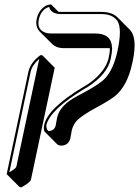

<svg xmlns="http://www.w3.org/2000/svg" viewBox="-20 -575 631 872"><path d="M75.7 276.4 66.9 272.5 10.3 215.8 109.4 -251Q119.1 -291.5 163.1 -324.2H171.9L228.5 -267.6L120.6 240.7Q115.7 255.4 75.7 276.4ZM305.7 18.6Q305.2 21.5 303.7 30.3Q300.8 45.4 299.3 53.7Q290.5 85.9 258.3 86.4Q246.6 85.9 240.7 81.1L184.1 24.4Q181.6 22 180.7 19Q179.7 16.1 179.2 12Q178.7 7.8 179 2.9Q179.2 -2 180.7 -7.8Q197.3 -83.5 358.4 -180.2Q412.6 -210 447.3 -256.3Q466.8 -283.7 473.1 -310.1Q479.5 -339.8 479 -356Q473.6 -356.4 469.2 -356.4H266.6Q235.8 -356.9 217.8 -374.5L161.1 -430.7Q139.6 -453.1 146.5 -487.8Q152.8 -517.1 169.2 -533.9Q185.5 -550.8 198.7 -552.7L211.9 -555.2L245.6 -521.5Q250 -521 253.9 -521H439.9Q488.8 -520.5 512.7 -497.1L569.3 -440.4Q605 -404.8 583 -298.3Q582 -293 580.6 -287.6Q558.6 -185.1 502.9 -139.2Q480.5 -121.1 426.3 -91.3Q348.1 -49.8 326.2 -23.9Q310.5 -4.4 305.7 18.6ZM239.3 -40Q249.5 -89.4 310.5 -127Q328.1 -137.7 364.7 -156.7Q434.1 -194.3 457.5 -219.2Q496.1 -261.2 514.2 -346.2Q534.7 -443.4 514.2 -478.5Q499 -501.5 469.2 -508.3Q455.1 -511.2 439.9 -511.2H253.9Q210.9 -512.7 203.1 -543.5Q167.5 -533.2 156.7 -488.3Q156.2 -486.8 156.2 -485.8Q147 -442.4 183.6 -427.7Q189.5 -425.8 194.8 -424.3Q202.6 -422.9 210 -422.9H412.6Q485.4 -422.9 488.8 -360.4Q488.8 -356.9 489.3 -355Q488.8 -336.4 482.9 -308.1Q467.8 -237.3 377 -179.2Q369.1 -174.3 363.3 -171.4Q206.5 -76.7 190.4 -5.9Q191.4 18.6 201.7 20Q227.1 18.6 232.9 -4.9Q234.4 -12.7 236.8 -27.3Q238.8 -37.1 239.3 -40ZM22.5 207Q51.3 190.9 54.2 182.1L158.2 -307.6Q126 -279.3 119.1 -249Z"/></svg>

Font: Linux Biolinum Shadow O
Style: Italic
Weight: 400
Italic angle: -12°
Designer: Philipp H. Poll
Foundry: Philipp H. Poll
Version: Version 0.6.2